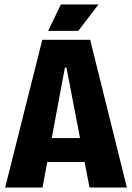

<svg xmlns="http://www.w3.org/2000/svg" viewBox="-20 -838 590 858"><path d="M3 0 169 -660H383L547 0H380L277 -536H270L170 0ZM116 -114V-221H442V-114ZM330 -700H195L252 -818H420Z"/></svg>

Font: Bricolage Grotesque 96pt ExtraBold SemiCondensed
Style: Regular
Weight: 800
Width: 4
Version: Version 1.001;gftools[0.9.33.dev8+g029e19f]